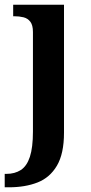

<svg xmlns="http://www.w3.org/2000/svg" viewBox="-37 -556 387 816"><path d="M-17 240V183H-10Q26 183 51.5 166.5Q77 150 90 110.5Q103 71 103 3V-420Q103 -449 92 -463.5Q81 -478 63 -482.5Q45 -487 23 -487H19V-536H235V8Q235 97 205 148Q175 199 122.5 219.5Q70 240 1 240Z"/></svg>

Font: Noto Rashi Hebrew SemiBold
Style: Regular
Weight: 600
Version: Version 1.006